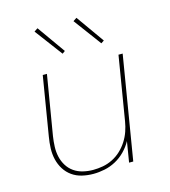

<svg xmlns="http://www.w3.org/2000/svg" viewBox="-112 -835 824 933"><g transform="rotate(-15 300.0 -369.0)"><path d="M243 8Q214 8 186.5 1.5Q159 -5 137 -20.5Q115 -36 100.5 -59Q86 -82 79.5 -109Q73 -136 74 -165Q75 -194 80 -223L129 -520H150L100 -220Q96 -194 95 -168Q94 -142 99.5 -117.5Q105 -93 118 -72Q131 -51 151 -37Q171 -23 196 -17Q221 -11 247 -11Q271 -11 296 -15.5Q321 -20 345 -32Q369 -44 388.5 -62.5Q408 -81 422 -103Q436 -125 444.5 -149.5Q453 -174 457 -199L510 -520H531L445 0H424L441 -104Q427 -78 405 -55.5Q383 -33 356 -18.5Q329 -4 300 2Q271 8 243 8ZM444 -595 341 -734 359 -746 459 -605ZM249 -595 145 -734 163 -746 263 -605Z"/></g></svg>

Font: Iosevka Aile Thin Oblique
Style: Regular
Weight: 100
Italic angle: -9°
Designer: Belleve Invis
Foundry: Belleve Invis
Version: Version 31.1.0; ttfautohint (v1.8.4)